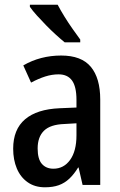

<svg xmlns="http://www.w3.org/2000/svg" viewBox="-20 -786 512 816"><path d="M240 -550Q326 -550 366 -502Q406 -454 406 -363V0H331L314 -74H312Q295 -46 275 -27Q255 -8 230 1Q205 10 171 10Q128 10 97.5 -11.5Q67 -33 51.5 -70Q36 -107 36 -154Q36 -236 86.5 -279Q137 -322 234 -326L305 -329V-361Q305 -418 286 -444Q267 -470 229 -470Q201 -470 172.5 -461Q144 -452 112 -435L79 -508Q115 -529 155.5 -539.5Q196 -550 240 -550ZM254 -259Q194 -257 167 -230.5Q140 -204 140 -155Q140 -110 158 -89.5Q176 -69 207 -69Q251 -69 278 -106.5Q305 -144 305 -211V-262ZM225 -766Q237 -743 254 -715.5Q271 -688 289 -662.5Q307 -637 321 -618V-606H255Q239 -619 218 -638Q197 -657 175.5 -679Q154 -701 136 -721Q118 -741 107 -757V-766Z"/></svg>

Font: Noto Sans Bengali Condensed Medium
Style: Regular
Weight: 500
Width: 3
Designer: Jelle Bosma - Monotype Design Team
Foundry: Monotype Imaging Inc.
Version: Version 2.003